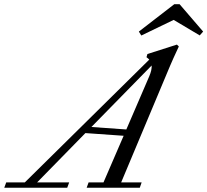

<svg xmlns="http://www.w3.org/2000/svg" viewBox="-88 -887 979 907"><path d="M871.6 -737.8 855.5 -719.7 732.4 -793 579.6 -719.2 567.9 -737.8 735.4 -867.2H760.3ZM-67.9 0 -58.6 -25.4H29.3L617.2 -605.5Q612.3 -610.8 604 -616.7L608.4 -631.8L747.6 -676.3L756.8 -667.5Q726.6 -603 715.3 -575.7L484.4 -25.4H581.1L572.3 0H321.3L330.6 -25.4H400.9L496.1 -245.6L315.4 -258.3L87.4 -25.4H238.8L229.5 0ZM617.2 -526.9Q629.9 -556.6 628.4 -577.6L343.8 -287.1L508.8 -275.4Z"/></svg>

Font: Elstob
Style: Italic
Weight: 400
Italic angle: -20°
Designer: Peter S. Baker
Version: Version 1.015